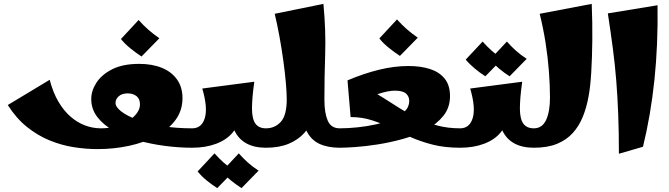

<svg xmlns="http://www.w3.org/2000/svg" viewBox="-20 -761 3447 989"><path d="M482 7Q422 7 359 -3Q296 -13 235 -38Q174 -63 119 -107Q64 -151 20 -220L236 -350Q253 -285 280.5 -238Q308 -191 343 -160.5Q378 -130 418 -115Q458 -100 500 -100Q541 -100 577 -110.5Q613 -121 641 -138.5Q669 -156 685 -178Q701 -200 701 -223Q701 -252 683 -266Q665 -280 638 -280Q608 -280 591.5 -265Q575 -250 575 -231Q575 -210 604.5 -187Q634 -164 687.5 -144Q741 -124 813 -112Q885 -100 970 -100L990 -50L970 0Q902 0 829.5 -9.5Q757 -19 689 -38Q621 -57 567 -87Q513 -117 481.5 -158Q450 -199 450 -251Q450 -294 477 -335.5Q504 -377 558.5 -404.5Q613 -432 697 -432Q764 -432 814 -411.5Q864 -391 892 -351.5Q920 -312 920 -255Q920 -192 884 -143Q848 -94 786 -60.5Q724 -27 645.5 -10Q567 7 482 7ZM709 -470Q680 -489 651.5 -512Q623 -535 603 -560L694 -658Q719 -630 744 -608Q769 -586 801 -564Z M970 0V-100Q1019 -100 1035 -153Q1051 -206 1022 -305L1290 -340Q1283 -291 1280.5 -258Q1278 -225 1278 -202L1211 -172Q1211 -118 1179.5 -79.5Q1148 -41 1093.5 -20.5Q1039 0 970 0ZM1350 0Q1290 0 1249 -22.5Q1208 -45 1187 -90Q1166 -135 1166 -202H1278Q1278 -149 1295.5 -124.5Q1313 -100 1350 -100L1370 -50ZM1099 208Q1071 190 1044.5 168.5Q1018 147 998 122L1085 29Q1108 55 1132 76.5Q1156 98 1187 118ZM1224 208Q1196 190 1169.5 168.5Q1143 147 1123 122L1210 29Q1233 55 1257 76.5Q1281 98 1312 118Z M1350 0V-100Q1396 -100 1426.5 -133.5Q1457 -167 1457 -249Q1457 -282 1452.5 -334Q1448 -386 1439.5 -448Q1431 -510 1419.5 -573Q1408 -636 1395 -690L1646 -741Q1659 -602 1655 -482Q1651 -362 1651 -247L1594 -153Q1579 -111 1547.5 -76Q1516 -41 1467 -20.5Q1418 0 1350 0ZM1730 0Q1669 0 1625.5 -20Q1582 -40 1558.5 -87.5Q1535 -135 1535 -216L1651 -247Q1651 -180 1668 -140Q1685 -100 1730 -100L1750 -50Z M1730 0V-100Q1772 -100 1821 -105Q1870 -110 1917 -120.5Q1964 -131 2002.5 -147.5Q2041 -164 2064.5 -187Q2088 -210 2088 -241Q2088 -264 2071.5 -279Q2055 -294 2014 -294Q1979 -294 1928 -277Q1877 -260 1829 -229L1770 -347Q1855 -383 1933.5 -402Q2012 -421 2084 -421Q2147 -421 2195 -405.5Q2243 -390 2270.5 -356Q2298 -322 2298 -266Q2298 -207 2264 -164.5Q2230 -122 2175 -92.5Q2120 -63 2054.5 -45Q1989 -27 1925 -17Q1861 -7 1809 -3.5Q1757 0 1730 0ZM2350 0Q2271 0 2208.5 -16Q2146 -32 2093.5 -55.5Q2041 -79 1992.5 -102.5Q1944 -126 1894 -142Q1844 -158 1786 -158L1770 -347Q1820 -332 1865.5 -308.5Q1911 -285 1954.5 -257Q1998 -229 2042 -201.5Q2086 -174 2133.5 -151Q2181 -128 2234.5 -114Q2288 -100 2350 -100L2370 -50ZM2040 -473Q2011 -492 1982.5 -515Q1954 -538 1934 -563L2025 -661Q2050 -633 2075 -611Q2100 -589 2132 -567Z M2350 0V-100Q2399 -100 2415 -153Q2431 -206 2402 -305L2670 -340Q2663 -291 2660.5 -258Q2658 -225 2658 -202L2591 -172Q2591 -118 2559.5 -79.5Q2528 -41 2473.5 -20.5Q2419 0 2350 0ZM2730 0Q2670 0 2629 -22.5Q2588 -45 2567 -90Q2546 -135 2546 -202H2658Q2658 -149 2675.5 -124.5Q2693 -100 2730 -100L2750 -50ZM2480 -368Q2452 -386 2425.5 -408Q2399 -430 2379 -454L2466 -547Q2489 -521 2513 -499.5Q2537 -478 2568 -458ZM2605 -368Q2577 -386 2550.5 -408Q2524 -430 2504 -454L2591 -547Q2614 -521 2638 -499.5Q2662 -478 2693 -458Z M2730 0V-100Q2773 -100 2793 -143Q2813 -186 2813 -259Q2813 -321 2807.5 -393.5Q2802 -466 2790 -542Q2778 -618 2760 -690L3028 -741Q3032 -644 3031 -553Q3030 -462 3025.5 -388Q3021 -314 3012 -266Q3002 -209 2982.5 -160.5Q2963 -112 2930.5 -76Q2898 -40 2849 -20Q2800 0 2730 0Z M3168 31Q3168 -80 3164.5 -171Q3161 -262 3154.5 -344Q3148 -426 3137 -510Q3126 -594 3111 -692L3367 -734Q3370 -531 3351 -349.5Q3332 -168 3292 -5Z"/></svg>

Font: Marhey
Style: Bold
Weight: 700
Designer: Nur Syamsi & Bustanul Arifin
Foundry: Namelatype
Version: Version 1.000